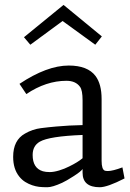

<svg xmlns="http://www.w3.org/2000/svg" viewBox="-20 -767 540 798"><path d="M497.6 -25.4Q426.3 11.2 394.5 11.2Q323.2 11.2 323.2 -49.3V-64.5Q316.4 -54.2 285.9 -34.7Q255.4 -15.1 238.3 -7.3Q197.8 11.2 176.8 11.2Q155.8 11.2 142.1 9.5Q128.4 7.8 113.8 2.9Q99.1 -2 85 -10.7Q70.8 -19.5 59.6 -33.7Q34.7 -64.9 34.7 -115.2Q34.7 -184.6 84 -211.9Q115.2 -230 150.1 -234.4Q185.1 -238.8 213.9 -241.2Q268.6 -246.1 323.2 -247.1V-349.6Q323.2 -392.1 312.5 -406.2Q294.4 -431.2 256.3 -431.2Q171.4 -431.2 89.4 -376L61 -418.5Q175.3 -494.6 265.6 -494.6Q344.2 -494.6 377 -451.2Q402.3 -417.5 402.3 -355.5V-98.6Q402.3 -62.5 416 -57.6Q420.9 -56.2 428.7 -56.2Q448.2 -56.2 488.8 -71.3ZM323.2 -206.1Q184.6 -200.7 145.5 -178.2Q115.7 -161.1 115.7 -123Q115.7 -67.9 158.2 -55.2Q169.9 -51.8 186.8 -51.8Q203.6 -51.8 226.1 -58.6Q248.5 -65.4 267.6 -75.2Q303.7 -92.8 323.2 -109.4ZM244.1 -746.6 403.3 -615.7 376 -581.1 240.2 -679.7 106 -581.1 79.6 -612.3Z"/></svg>

Font: Habibi
Style: Regular
Weight: 400
Designer: Magnus Gaarde
Foundry: Magnus Gaarde
Version: Version 1.001